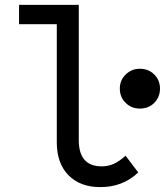

<svg xmlns="http://www.w3.org/2000/svg" viewBox="-20 -750 675 786"><path d="M391 16Q308 16 260.2 -32.8Q212.5 -81.5 212.5 -167V-730H302.5V-176.5Q302.5 -69 396.5 -69Q423 -69 445.8 -79.2Q468.5 -89.5 494 -112.5L546 -44Q513.5 -13.5 475 1.2Q436.5 16 391 16ZM58 -651V-730H260V-651ZM552.5 -305.5Q518 -305.5 494.2 -329Q470.5 -352.5 470.5 -387.5Q470.5 -421.5 494.5 -445Q518.5 -468.5 552.5 -468.5Q588 -468.5 611.5 -445Q635 -421.5 635 -387.5Q635 -352.5 611.5 -329Q588 -305.5 552.5 -305.5Z"/></svg>

Font: Google Sans Code
Style: Regular
Weight: 400
Monospace: yes
Designer: Google Sans Code Authors
Foundry: Google LLC
Version: Version 6.000